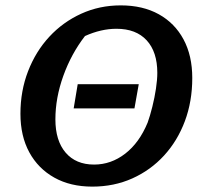

<svg xmlns="http://www.w3.org/2000/svg" viewBox="-20 -683 759 714"><path d="M323 11Q242 11 182 -22.5Q122 -56 89 -116.5Q56 -177 56 -260Q56 -345 84.5 -418.5Q113 -492 163.5 -546.5Q214 -601 282 -632Q350 -663 429 -663Q511 -663 570.5 -630Q630 -597 662.5 -536.5Q695 -476 695 -393Q695 -306 667.5 -232.5Q640 -159 590 -104.5Q540 -50 472 -19.5Q404 11 323 11ZM330 -71Q393 -71 445.5 -111.5Q498 -152 529 -227Q538 -252 546.5 -286Q555 -320 560 -353.5Q565 -387 565 -412Q565 -490 525.5 -533Q486 -576 413 -576Q356 -576 296 -549Q245 -483 215.5 -401Q186 -319 186 -239Q186 -160 224 -115.5Q262 -71 330 -71ZM254 -280 269 -370H496L480 -280Z"/></svg>

Font: Piazzolla SC SemiBold
Style: Italic
Weight: 600
Italic angle: -11.3°
Designer: Juan Pablo del Peral
Foundry: Huerta Tipografica
Version: Version 1.330